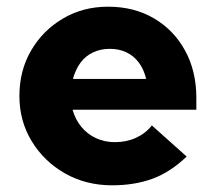

<svg xmlns="http://www.w3.org/2000/svg" viewBox="-20 -544 640 574"><path d="M315 10Q237 10 174.5 -25.5Q112 -61 75 -121.5Q38 -182 38 -257Q38 -333 73 -393Q108 -453 168 -488.5Q228 -524 303 -524Q381 -524 440.5 -489Q500 -454 533.5 -392.5Q567 -331 567 -251V-216H197Q205 -187 223 -165Q241 -143 267 -131Q293 -119 323 -119Q358 -119 386.5 -132Q415 -145 434 -169L538 -76Q489 -29 435.5 -9.5Q382 10 315 10ZM198 -308H417Q410 -337 395 -357Q380 -377 358 -387.5Q336 -398 308 -398Q281 -398 258.5 -387.5Q236 -377 221 -357Q206 -337 198 -308Z"/></svg>

Font: Red Hat Mono VF Light
Style: Regular
Weight: 300
Monospace: yes
Designer: Pentagram, MCKL
Foundry: Pentagram, MCKL
Version: Version 1.023